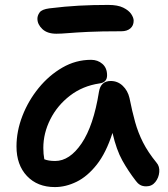

<svg xmlns="http://www.w3.org/2000/svg" viewBox="-20 -750 682 780"><path d="M203 10Q132 10 89.5 -35Q47 -80 47 -155Q47 -217 71 -279Q95 -341 137 -392.5Q179 -444 233.5 -475.5Q288 -507 350 -507Q377 -507 396 -490.5Q415 -474 415 -444Q415 -415 384 -411Q316 -401 264.5 -361.5Q213 -322 184.5 -265.5Q156 -209 156 -149Q156 -136 157 -125Q158 -114 160 -103Q177 -96 204 -96Q263 -96 311.5 -167.5Q360 -239 382 -377Q389 -421 430 -421Q458 -421 478.5 -401.5Q499 -382 506 -352Q517 -297 529 -254Q541 -211 561 -171.5Q581 -132 616 -89Q629 -74 627 -51Q625 -28 611 -10.5Q597 7 574 7Q559 7 549 1Q539 -5 532 -15Q501 -55 477 -98Q453 -141 437 -210Q411 -129 373 -81Q335 -33 291 -11.5Q247 10 203 10ZM209 -613Q172 -613 152 -632Q132 -651 132 -674Q132 -687 141 -699.5Q150 -712 180 -716Q245 -724 301 -727Q357 -730 420 -730Q458 -730 480.5 -719Q503 -708 513 -693Q523 -678 523 -666Q523 -646 509.5 -634.5Q496 -623 473 -623Q390 -623 338.5 -620.5Q287 -618 257.5 -615.5Q228 -613 209 -613Z"/></svg>

Font: Shantell Sans Normal
Style: Regular
Weight: 500
Designer: Stephen Nixon, Anya Danilova, Shantell Martin
Foundry: Arrow Type
Version: Version 1.009;[a7da0bfa3]